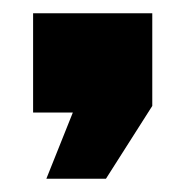

<svg xmlns="http://www.w3.org/2000/svg" viewBox="-20 -170 280 290"><path d="M30 -150H210V-10L140 100H50L90 0H30Z"/></svg>

Font: Russo One
Style: Regular
Weight: 400
Designer: Jovanny lemonad
Foundry: Jovanny Lemonad
Version: Version 1.001